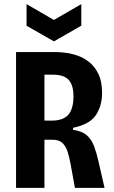

<svg xmlns="http://www.w3.org/2000/svg" viewBox="-20 -913 552 933"><path d="M58 0V-660H252Q271 -660 299 -656.5Q327 -653 357.5 -642.5Q388 -632 415 -610Q442 -588 459 -552Q476 -516 476 -461Q476 -400 446.5 -354.5Q417 -309 335 -292V-282Q379 -276 402 -255.5Q425 -235 437 -203Q449 -171 458 -131L488 0H344L323 -116Q317 -149 308.5 -175.5Q300 -202 283.5 -218Q267 -234 235 -234H196V0ZM196 -327H233Q287 -327 312 -355.5Q337 -384 337 -445Q337 -499 314 -524.5Q291 -550 239 -550H196ZM109 -893 242 -816 375 -893V-788L242 -712L109 -788Z"/></svg>

Font: Bricolage Grotesque 12pt Condensed Bricolage Grotesque 10pt Condensed Regular
Style: Bold
Weight: 700
Width: 3
Designer: Mathieu Triay
Foundry: Atelier Triay
Version: Version 1.001; ttfautohint (v1.8.4.7-5d5b);gftools[0.9.33.de